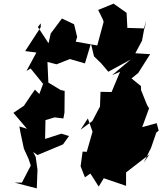

<svg xmlns="http://www.w3.org/2000/svg" viewBox="-20 -954 896 1060"><path d="M205 -825V-804L119 -672L181 -664L126 -562L149 -576L218 -491L197 -435L173 -459L153 -431L112 -370L54 -331L129 -243L87 -256L93 -222L112 -133L138 -76L150 -40L101 54H60L183 86L187 -17L177 -88L163 -115L187 -98L328 -157L361 -203L319 -216L229 -187L231 -291L282 -306L330 -300L336 -333L337 -452L315 -457L247 -498L242 -612L292 -599L366 -628L449 -604L482 -714L499 -643L538 -605L578 -558L701 -625L599 -539L643 -558L596 -446L535 -447L532 -366L490 -286L425 -238L465 -300L492 -224L498 -252L459 -116L436 -117L425 -36L449 25L479 4L525 76L553 30L676 72V-2L805 -102L773 -55L814 -138L843 -222L856 -233L845 -274L765 -252L803 -356L792 -374L759 -456L758 -479L706 -521L743 -551L809 -655L727 -660L764 -729L785 -843L780 -797L683 -800L679 -883L607 -934L522 -899L549 -844L552 -833L517 -703L398 -724L406 -750L389 -820L322 -852L260 -769L248 -715L189 -805Z"/></svg>

Font: Hussar Lance
Style: ExBdObl
Weight: 700
Foundry: Cannot Into Space Fonts, PlusOne Fonts
Version: Version 2.270